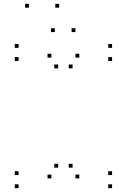

<svg xmlns="http://www.w3.org/2000/svg" viewBox="-20 -969 660 999"><path d="M563.2 10V-10H543.2V10ZM563.2 -58.1V-78.1H543.2V-58.1ZM357.6 -96.6V-116.6H337.6V-96.6ZM392.7 -40.8V-60.8H372.7V-40.8ZM392.7 -669.2V-689.2H372.7V-669.2ZM357.6 -613.4V-633.4H337.6V-613.4ZM563.2 -651.9V-671.9H543.2V-651.9ZM563.2 -720V-740H543.2V-720ZM76.8 -720V-740H56.8V-720ZM76.8 -651.9V-671.9H56.8V-651.9ZM282.4 -613.4V-633.4H262.4V-613.4ZM247.3 -669.2V-689.2H227.3V-669.2ZM247.3 -40.8V-60.8H227.3V-40.8ZM282.4 -96.6V-116.6H262.4V-96.6ZM76.8 -58.1V-78.1H56.8V-58.1ZM76.8 10V-10H56.8V10ZM372.4 -802.1V-822.1H352.4V-802.1ZM287.7 -929V-949H267.7V-929ZM130.6 -929V-949H110.6V-929ZM265.4 -802.1V-822.1H245.4V-802.1Z"/></svg>

Font: Monaspace Xenon Dots Var
Style: Regular
Weight: 400
Designer: Riley Cran and the Lettermatic Team
Version: Version 1.100 (Monaspace Xenon Dots)